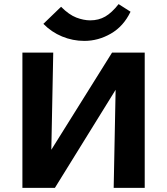

<svg xmlns="http://www.w3.org/2000/svg" viewBox="-20 -914 812 934"><path d="M155 0V-66L525 -658H611V-588L247 0ZM89 0V-658H239L226 0ZM533 0 546 -658H684V0ZM390 -715Q334 -715 282 -736.5Q230 -758 191 -798L277 -881Q316 -842 351.5 -828.5Q387 -815 419 -815Q460 -815 492 -833.5Q524 -852 557 -894L615 -857Q581 -786 519.5 -750.5Q458 -715 390 -715Z"/></svg>

Font: Ysabeau SC ExtraBold
Style: Regular
Weight: 800
Designer: Christian Thalmann (Catharsis Fonts)
Version: Version 2.001;gftools[0.9.30]; featfreeze: smcp